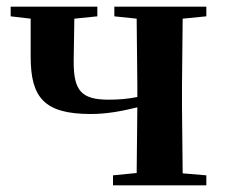

<svg xmlns="http://www.w3.org/2000/svg" viewBox="-20 -556 676 576"><path d="M323 -507 390 -500 392 -301V-265C362 -259 336 -257 306 -257C224 -257 201 -284 201 -371L203 -500L272 -507V-536H12V-507L72 -500V-386C72 -264 112 -214 252 -214C302 -214 347 -223 392 -234L390 -37L319 -30V0H599V-30L528 -36L526 -235V-301L528 -500L599 -507V-536H323Z"/></svg>

Font: Noto Serif CJK TC
Style: Bold
Weight: 700
Designer: Ryoko NISHIZUKA 西塚涼子 (kana & ideographs); Frank Grießhammer (Latin, Greek & Cyrillic); Wenlong ZHANG 张文龙 (bopomofo); San
Foundry: Adobe
Version: Version 2.001;hotconv 1.1.0;makeotfexe 2.6.0